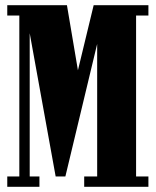

<svg xmlns="http://www.w3.org/2000/svg" viewBox="-20 -720 600 740"><path d="M8 0V-40H54.5V-660H8V-700H238L289 -398H268L341 -700H552V-660H504.5V-40H552V0H304.5V-40H354.5V-644.5H377L232 -40H194.5L79 -677.5H94.5V-40H132V0Z"/></svg>

Font: Imbue Thin 10pt Black
Style: Regular
Weight: 900
Version: Version 1.102